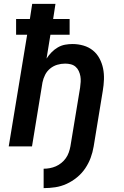

<svg xmlns="http://www.w3.org/2000/svg" viewBox="-20 -755 640 990"><path d="M205 215V115Q221 115 237 112Q253 109 268 102.5Q283 96 296.5 85Q310 74 319.5 60.5Q329 47 334.5 31.5Q340 16 343 0L393 -303Q395 -318 396 -333Q397 -348 394.5 -362Q392 -376 386 -389Q380 -402 369.5 -411Q359 -420 345 -423.5Q331 -427 316 -427Q295 -427 275 -421Q255 -415 238.5 -401.5Q222 -388 212.5 -369Q203 -350 199 -330L145 0H25L120 -576H63V-657H134L146 -735H266L254 -657H339V-576H240L220 -453Q231 -470 245.5 -485Q260 -500 278 -510.5Q296 -521 315.5 -524.5Q335 -528 354 -528Q383 -528 410.5 -520Q438 -512 459 -495Q480 -478 493 -453.5Q506 -429 511.5 -402Q517 -375 516 -345.5Q515 -316 510 -287L463 0Q458 30 447.5 58.5Q437 87 419.5 113Q402 139 377 159.5Q352 180 323.5 193Q295 206 265 210.5Q235 215 205 215Z"/></svg>

Font: Zed Sans Extended
Style: Bold Italic
Weight: 700
Width: 7
Italic angle: -9°
Designer: Belleve Invis
Foundry: Belleve Invis
Version: Version 1.0.0; ttfautohint (v1.8.4)